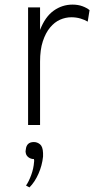

<svg xmlns="http://www.w3.org/2000/svg" viewBox="-20 -543 436 834"><path d="M102 0V-511H154V-413Q176 -470 213 -496.5Q250 -523 295 -523Q319 -523 338 -516Q357 -509 369 -499Q367 -486 365 -474Q363 -462 361 -449Q348 -457 329.5 -462.5Q311 -468 290 -468Q265 -468 241 -457.5Q217 -447 197.5 -423.5Q178 -400 166 -363.5Q154 -327 154 -275V0ZM93 263Q105 246 115.5 217.5Q126 189 128 160Q129 155 128 152Q127 149 128 148Q114 148 104 140.5Q94 133 92 122Q90 115 92 107Q95 74 127 74Q142 74 154 84Q166 94 167 122V137Q163 176 147 212Q131 248 108 271Q104 269 100.5 267Q97 265 93 263Z"/></svg>

Font: Transpass ExtraLight
Style: Regular
Weight: 200
Designer: Delve Withrington
Foundry: Delve Fonts
Version: Version 1.001;December 18, 2019;FontCreator 12.0.0.2547 64-b